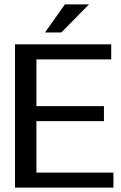

<svg xmlns="http://www.w3.org/2000/svg" viewBox="-20 -850 547 870"><path d="M494 0H48V-649H484V-581H145V-369H451V-301H145V-68H494ZM383 -830 258 -703H184L274 -830Z"/></svg>

Font: Gamestation Display
Style: Regular
Weight: 400
Designer: Jonas Hecksher
Foundry: Jonas Hecksher, Playtypeª, e-types AS
Version: Version 1.003